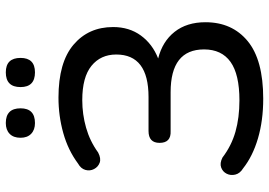

<svg xmlns="http://www.w3.org/2000/svg" viewBox="-156 -784 949 678"><g transform="rotate(-90 319.0 -445.5)"><path d="M402 -797Q350 -797 350 -848Q350 -900 402 -900Q453 -900 453 -848Q453 -797 402 -797ZM223 -797Q199 -797 185 -810.5Q171 -824 171 -848Q171 -873 185 -886.5Q199 -900 223 -900Q275 -900 275 -848Q275 -797 223 -797ZM309 9Q232 9 169 -9.5Q106 -28 63 -62Q45 -73 41 -89.5Q37 -106 44 -120Q51 -134 66 -139.5Q81 -145 101 -135Q143 -103 192.5 -89Q242 -75 303 -75Q395 -75 439 -106.5Q483 -138 483 -200Q483 -318 332 -318H195Q153 -316 153 -357Q153 -396 195 -396H315Q465 -396 465 -510Q465 -565 425 -597.5Q385 -630 304 -630Q254 -630 206.5 -616.5Q159 -603 119 -574Q98 -563 83 -568.5Q68 -574 60.5 -588.5Q53 -603 57.5 -619Q62 -635 80 -645Q127 -680 187.5 -697Q248 -714 313 -714Q437 -714 499.5 -661Q562 -608 562 -521Q562 -464 532 -423Q502 -382 451 -362Q511 -347 545 -304Q579 -261 579 -195Q579 -101 512.5 -46Q446 9 309 9Z"/></g></svg>

Font: Chiron GoRound TC
Style: Regular
Weight: 400
Designer: Ryoko NISHIZUKA 西塚涼子 (kana, bopomofo & ideographs); Paul D. Hunt (Latin, Greek & Cyrillic); Sandoll Communications 산돌커뮤니
Foundry: Adobe
Version: Version 1.000;hotconv 1.1.1;makeotfexe 2.6.0